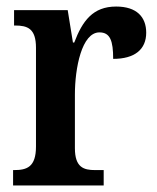

<svg xmlns="http://www.w3.org/2000/svg" viewBox="-20 -567 480 587"><path d="M20 0H297V-47H271C236 -47 209 -55 209 -114V-278C209 -359 230 -468 284 -468C317 -468 326 -442 326 -387C392 -387 427 -416 427 -467C427 -515 398 -547 335 -547C264 -547 232 -503 207 -437H203L187 -536H23V-489H26C64 -489 90 -480 90 -421V-119C90 -56 62 -47 23 -47H20Z"/></svg>

Font: Noto Serif Bengali Condensed SemiBold
Style: Regular
Weight: 600
Width: 3
Designer: Juan Bruce, Universal Thirst, Indian Type Foundry and the Monotype Design Team.
Foundry: Monotype Imaging Inc.
Version: Version 2.003